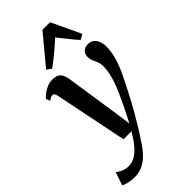

<svg xmlns="http://www.w3.org/2000/svg" viewBox="-362 -887 1206 1206"><g transform="rotate(-45 241.5 -283.5)"><path d="M74 -450.5Q70.5 -468.5 65 -475.2Q59.5 -482 51.5 -482Q43 -482 35.2 -478Q27.5 -474 18 -465.5L6 -493.5Q13 -502.5 29.8 -516.2Q46.5 -530 70.2 -540.8Q94 -551.5 121 -551.5Q147.5 -551.5 163.2 -542.8Q179 -534 187.2 -517.2Q195.5 -500.5 199 -477Q205.5 -435.5 212.2 -391Q219 -346.5 225.8 -301Q232.5 -255.5 239.2 -210.2Q246 -165 252.5 -122L267.5 -13.5L319.5 -116Q339 -156.5 355 -192.5Q371 -228.5 382.5 -261Q394 -293.5 400.2 -323.8Q406.5 -354 406.5 -383Q406.5 -408.5 399.2 -425.5Q392 -442.5 384.8 -458Q377.5 -473.5 377.5 -495Q377.5 -520 393.2 -535.5Q409 -551 435.5 -551Q459.5 -551 475.5 -538.2Q491.5 -525.5 499.5 -504.5Q507.5 -483.5 507.5 -458.5Q507.5 -412 494.2 -365.8Q481 -319.5 459.5 -273.8Q438 -228 414 -181.5Q398 -149.5 380.2 -116.2Q362.5 -83 344 -50.5Q325.5 -18 307 12.8Q288.5 43.5 271.2 71Q254 98.5 238 121.5Q212 162.5 183.5 191Q155 219.5 122.8 234.2Q90.5 249 51.5 249Q26 249 0.5 243Q-25 237 -39 229L-9.5 142.5Q1 151 24.2 162Q47.5 173 76 173Q106.5 173 133.8 157Q161 141 187.8 109.2Q214.5 77.5 242 30H171.5ZM168.5 -600.5 136.5 -622.5 297.5 -816H365L457 -620.5L422 -601.5Q396 -630 371 -661.8Q346 -693.5 320 -726Q286 -694 247.8 -662.2Q209.5 -630.5 168.5 -600.5Z"/></g></svg>

Font: Merriweather 60pt SemiBold
Style: Italic
Weight: 600
Italic angle: -7.8°
Version: Version 2.101